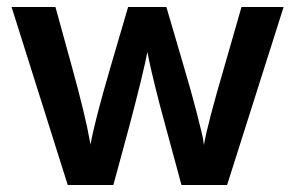

<svg xmlns="http://www.w3.org/2000/svg" viewBox="-20 -527 841 547"><path d="M173 0 13 -507H138L184 -340Q204 -268 217.5 -211.5Q231 -155 234 -135L238 -115Q248 -176 296 -340L345 -507H454L503 -340Q525 -266 539.5 -209.5Q554 -153 558 -134L561 -114Q571 -173 620 -340L668 -507H788L627 0H497L452 -166Q434 -231 421 -284.5Q408 -338 404 -358L400 -379Q387 -313 348 -166L303 0Z"/></svg>

Font: Hind SemiBold
Style: Regular
Weight: 600
Designer: Manushi Parikh, Satya Rajpurohit
Foundry: Indian Type Foundry
Version: Version 2.001;PS 1.0;hotconv 1.0.79;makeotf.lib2.5.61930; tt